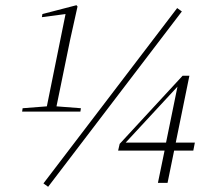

<svg xmlns="http://www.w3.org/2000/svg" viewBox="-20 -700 802 738"><path d="M65 -271 67 -284 170 -292H187L291 -284L289 -271ZM156 -271 235 -661 247 -648 141 -634 143 -646 274 -680 278 -675 250 -549 193 -271ZM165 18 147 5 661 -669 679 -656ZM587 3 615 -133 616 -141 663 -371H656L677 -383L565 -262L453 -141L459 -158V-152H729L723 -121H434L440 -147L682 -409H708L624 3Z"/></svg>

Font: Source Serif 4 48pt Light
Style: Italic
Weight: 300
Italic angle: -12°
Designer: Frank Grießhammer
Foundry: Adobe Systems Incorporated
Version: Version 4.004;hotconv 1.0.116;makeotfexe 2.5.65601